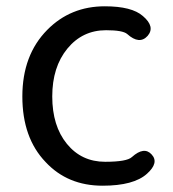

<svg xmlns="http://www.w3.org/2000/svg" viewBox="-20 -577 549 610"><path d="M306 13Q195 13 125 -62Q51 -139 51 -270.5Q51 -402 130 -482Q204 -557 313 -557Q399 -557 434 -526Q474 -492 449 -463Q423 -434 384 -469Q370 -481 317 -481Q242 -481 194 -422.5Q146 -364 146 -270.5Q146 -177 192.5 -120Q239 -63 314 -63Q383 -63 399 -78Q438 -113 462 -86Q486 -60 447 -25Q405 13 306 13Z"/></svg>

Font: Resource Han Rounded JP
Style: Regular
Weight: 400
Designer: Cyano Hao (round all glyphs); Ryoko NISHIZUKA 西塚涼子 (kana, bopomofo & ideographs); Paul D. Hunt (Latin, Greek & Cyrillic)
Foundry: Cyano Hao
Version: 0.990